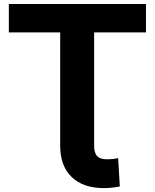

<svg xmlns="http://www.w3.org/2000/svg" viewBox="-20 -731 777 964"><path d="M282.2 -568.4H24.4V-710.9H712.9V-568.4H452.6V0Q452.6 37.1 468 53Q483.4 68.8 515.6 68.8Q547.9 68.8 573.2 63L581.5 205.1Q543.9 213.4 501 213.4Q397.9 213.4 340.1 158Q282.2 102.5 282.2 0Z"/></svg>

Font: Bert Sans Black
Style: Regular
Weight: 900
Designer: Christian Robertson, Adam Twardoch, & Cristiano Sobral
Foundry: Google
Version: Version 12.135;January 10, 2020;FontCreator 12.0.0.2547 64-b